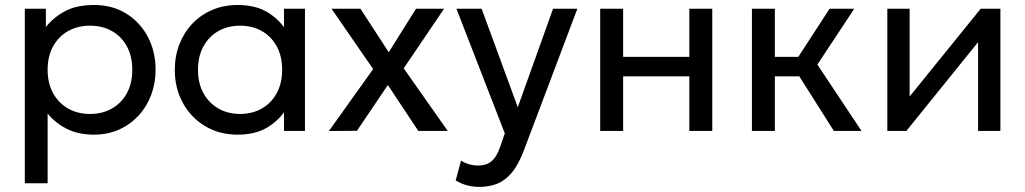

<svg xmlns="http://www.w3.org/2000/svg" viewBox="-20 -525 4112 770"><path d="M79.5 210V-490H164V-416.5Q194.5 -455.5 240.8 -480.2Q287 -505 357.5 -505Q430.5 -505 486 -470.8Q541.5 -436.5 572.8 -377.5Q604 -318.5 604 -245Q604 -191.5 586.2 -144.2Q568.5 -97 535.5 -61.2Q502.5 -25.5 457.2 -5.2Q412 15 356.5 15Q294.5 15 248.2 -8.2Q202 -31.5 171 -69.5V210ZM341 -68Q390.5 -68 428.8 -89.8Q467 -111.5 488.8 -151.2Q510.5 -191 510.5 -245Q510.5 -299.5 488.8 -339.2Q467 -379 428.8 -400.5Q390.5 -422 341 -422Q291.5 -422 253.2 -400.5Q215 -379 193 -339.2Q171 -299.5 171 -245Q171 -191 193 -151.2Q215 -111.5 253.2 -89.8Q291.5 -68 341 -68Z M933 15Q859 15 802 -19.5Q745 -54 713 -112.8Q681 -171.5 681 -245Q681 -300 699.5 -347.5Q718 -395 751.5 -430.2Q785 -465.5 831.2 -485.2Q877.5 -505 933 -505Q1007 -505 1056 -474Q1105 -443 1132.5 -395L1119 -375V-490H1203V0H1119V-115L1132.5 -95.5Q1105 -47.5 1056 -16.2Q1007 15 933 15ZM943 -68Q992 -68 1030 -89.8Q1068 -111.5 1089.8 -151.2Q1111.5 -191 1111.5 -245Q1111.5 -299.5 1089.8 -339.2Q1068 -379 1030 -400.5Q992 -422 943 -422Q894 -422 856 -400.5Q818 -379 796 -339.2Q774 -299.5 774 -245Q774 -191 796 -151.2Q818 -111.5 856 -89.8Q894 -68 943 -68Z M1299 0.5 1476.5 -248 1309.5 -490H1425.5L1539 -315.5L1648.5 -490H1761L1599 -251L1775.5 0H1657.5L1535.5 -184L1411.5 -0.5Z M1902.5 224.5Q1878.5 224.5 1855 218.8Q1831.5 213 1807.5 198.5L1829 119Q1844.5 129 1862.5 134Q1880.5 139 1894.5 139Q1931.5 139 1952 121Q1972.5 103 1985 66L2004.5 10L1810.5 -490H1911.5L2056.5 -95L2198 -490H2295.5L2081 78Q2059 136 2032.2 167.8Q2005.5 199.5 1973.5 212Q1941.5 224.5 1902.5 224.5Z M2387 0V-490H2479V-297H2744.5V-490H2836.5V0H2744.5V-219H2479V0Z M3324 0 3158.5 -261.5 3307 -490H3406L3258 -266L3435 0ZM2995.5 0V-490H3087.5V-297H3234V-219H3087.5V0Z M3538.5 0V-490H3628V-138L3913 -490H3992V0H3902.5V-356L3615 0Z"/></svg>

Font: Geologica Cursive Light
Style: Regular
Weight: 300
Designer: Sindre Bremnes, Frode Helland
Foundry: Monokrom Skriftforlag AS
Version: Version 1.010;gftools[0.9.28]